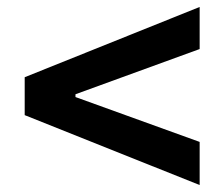

<svg xmlns="http://www.w3.org/2000/svg" viewBox="-20 -617 645 552"><path d="M554 -85 51 -286V-395L554 -597V-476L197 -346V-338L554 -209Z"/></svg>

Font: BDO Grotesk DemiBold
Style: Regular
Weight: 600
Designer: Deni Anggara
Foundry: Lokal Container
Version: Version 2.000